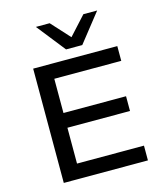

<svg xmlns="http://www.w3.org/2000/svg" viewBox="-134 -1043 987 1144"><g transform="rotate(-15 359.5 -470.5)"><path d="M116 0V-705H635V-614H222V-403H608V-312H222V-91H635V0ZM335 -765 196 -941H281L385 -827L489 -941H574L435 -765Z"/></g></svg>

Font: Nunito Sans 7pt SemiExpanded Medium
Style: Regular
Weight: 500
Width: 6
Designer: Vernon Adams
Foundry: Vernon Adams
Version: Version 3.101;gftools[0.9.27]